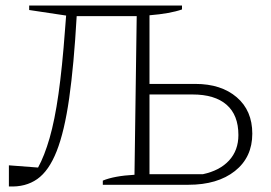

<svg xmlns="http://www.w3.org/2000/svg" viewBox="-20 -665 976 691"><path d="M12 6V-70L117 -62Q140 -104 158.5 -168Q177 -232 190.5 -327Q204 -422 214 -558L218 -609L85 -629V-645H635V-631Q592 -616 518 -610V-363H683Q776 -363 832 -315Q888 -267 888 -184Q888 -99 825.5 -49.5Q763 0 658 0H350V-15Q391 -32 464 -36L472 -607H256Q246 -431 229 -311.5Q212 -192 184 -121Q156 -50 114 -20.5Q72 9 12 6ZM518 -38H710Q771 -51 804.5 -87.5Q838 -124 838 -179Q838 -251 795.5 -288Q753 -325 673 -325H518Z"/></svg>

Font: Piazzolla SC ExtraLight
Style: Regular
Weight: 200
Designer: Juan Pablo del Peral
Foundry: Huerta Tipografica
Version: Version 1.330